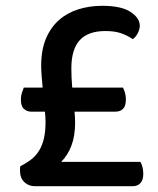

<svg xmlns="http://www.w3.org/2000/svg" viewBox="-20 -642 544 662"><path d="M137 -222Q137 -229 136.5 -237.5Q136 -246 135 -257H88Q73 -257 62.5 -266.5Q52 -276 52 -299Q52 -312 55.5 -322Q59 -332 62 -340H127Q125 -361 123.5 -380.5Q122 -400 122 -416Q122 -470 138.5 -509Q155 -548 183.5 -573Q212 -598 250.5 -610Q289 -622 332 -622Q398 -622 430 -601Q462 -580 462 -553Q462 -542 455.5 -528.5Q449 -515 438 -507Q417 -521 395.5 -528Q374 -535 343 -535Q284 -535 255 -503.5Q226 -472 226 -406Q226 -376 229 -340H404Q408 -332 411 -322Q414 -312 414 -299Q414 -276 404 -266.5Q394 -257 378 -257H237Q238 -246 238.5 -237Q239 -228 239 -220Q239 -174 226.5 -140.5Q214 -107 191 -84H464Q474 -67 474 -42Q474 -21 464 -10.5Q454 0 438 0H100Q79 0 64 -14Q49 -28 49 -54Q49 -59 49 -61.5Q49 -64 50 -69Q72 -80 88 -92.5Q104 -105 115 -123Q126 -141 131.5 -165Q137 -189 137 -222Z"/></svg>

Font: Baloo Bhaina 2 Medium
Style: Regular
Weight: 500
Designer: Yesha Goshar, Manish Minz, Shuchita Grover and Ek Type
Foundry: Ek Type
Version: Version 1.640;hotconv 1.0.111;makeotfexe 2.5.65597; ttfautoh